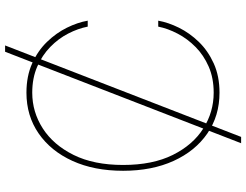

<svg xmlns="http://www.w3.org/2000/svg" viewBox="-125 -734 952 742"><g transform="rotate(-90 351.0 -363.0)"><path d="M168.5 92.8 522 -819.3H546.4L192.9 92.8ZM363.8 9.3Q274.4 9.3 206.3 -37.6Q138.2 -84.5 100.1 -168.2Q62 -252 62 -363.3Q62 -475.1 100.1 -558.8Q138.2 -642.6 206.3 -689.7Q274.4 -736.8 363.8 -736.8Q427.7 -736.8 476.8 -714.8Q525.9 -692.9 560.3 -657.2Q594.7 -621.6 615 -580.3Q635.3 -539.1 642.1 -500H619.1Q611.8 -537.6 592.3 -575.4Q572.8 -613.3 540.8 -644.5Q508.8 -675.8 464.6 -695.1Q420.4 -714.4 363.8 -714.4Q289.1 -714.4 225.6 -673.6Q162.1 -632.8 123.3 -554.7Q84.5 -476.6 84.5 -363.3Q84.5 -249 123.3 -171.1Q162.1 -93.3 225.6 -53.2Q289.1 -13.2 363.8 -13.2Q420.4 -13.2 464.6 -32.5Q508.8 -51.8 540.5 -83.3Q572.3 -114.7 592 -152.6Q611.8 -190.4 619.1 -227.5H642.1Q635.3 -189 615 -147.7Q594.7 -106.4 560.3 -70.8Q525.9 -35.2 476.8 -12.9Q427.7 9.3 363.8 9.3Z"/></g></svg>

Font: Inter 20pt Thin
Style: Regular
Weight: 250
Version: Version 4.001;git-66647c0bb